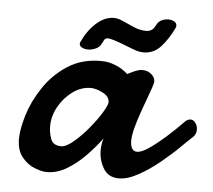

<svg xmlns="http://www.w3.org/2000/svg" viewBox="-43 -551 678 611"><g transform="rotate(5 296.0 -246.0)"><path d="M127.4 12.2Q110.8 12.2 87.9 2.9Q64.9 -6.3 47.6 -27.8Q30.3 -49.3 30.3 -85.4Q30.3 -115.7 43.9 -161.1Q57.6 -206.5 86.9 -250.5Q116.2 -295.4 161.9 -325.2Q207.5 -355 267.6 -355Q289.1 -355 305.2 -349.6Q321.3 -344.2 332.5 -337.9Q338.9 -334 344.5 -329.8Q350.1 -325.7 355 -320.8L372.1 -329.1Q379.4 -332.5 387.5 -335.2Q395.5 -337.9 401.4 -337.9Q419.9 -337.9 431.6 -327.6Q443.4 -317.4 443.4 -305.2Q443.4 -301.3 442.9 -299.8Q439.5 -286.1 430.4 -262.2Q421.4 -238.3 411.1 -209Q400.9 -180.7 393.8 -154.3Q386.7 -127.9 386.7 -110.8Q386.7 -96.2 391.6 -86.7Q396.5 -77.1 408.2 -77.1Q422.4 -77.1 446.3 -93.5Q470.2 -109.9 495.6 -132.3Q509.3 -144.5 523.9 -158.4Q538.6 -172.4 553.7 -188Q561.5 -194.3 568.8 -194.3Q578.6 -194.3 585.2 -184.8Q591.8 -175.3 591.8 -163.6Q591.8 -149.9 582.5 -140.6Q563 -122.6 542.5 -102.1Q522 -81.5 485.8 -51.8Q453.6 -25.4 419.4 -6.6Q385.3 12.2 357.9 12.2Q323.7 12.2 308.1 -14.4Q292.5 -41 292.5 -71.3Q292.5 -93.3 298.8 -110.4Q278.8 -83.5 251.5 -54.9Q224.1 -26.4 192.4 -7.1Q160.6 12.2 127.4 12.2ZM166.5 -73.7Q182.1 -73.7 205.8 -93.8Q229.5 -113.8 251.5 -140.6Q275.9 -169.9 290 -193.8Q304.2 -217.8 304.2 -226.1Q304.2 -244.6 282.7 -255.6Q261.2 -266.6 244.1 -266.6Q213.9 -266.6 186.8 -247.1Q159.7 -227.5 142.6 -197Q125.5 -166.5 125.5 -133.8Q125.5 -114.7 132.6 -94.2Q139.6 -73.7 166.5 -73.7ZM224.6 -387.7Q213.4 -387.7 205.1 -392.1Q196.8 -396.5 196.8 -403.8Q196.8 -406.7 197.8 -408.7Q214.8 -446.3 241.7 -470.7Q268.6 -495.1 298.3 -495.1Q311.5 -495.1 328.6 -487.1Q345.7 -479 365 -470.9Q384.3 -462.9 403.3 -462.9Q423.3 -462.9 432.1 -481.4Q439.5 -498 455.3 -502.9Q471.2 -507.8 484.6 -503.2Q498 -498.5 498 -486.8V-485.8Q498 -484.9 497.6 -484.4Q497.6 -484.4 496.6 -481.4Q480 -445.8 457 -419.9Q434.1 -394 400.4 -394Q396.5 -394 388.7 -395Q380.9 -396 362.5 -403.1Q344.2 -410.2 323.7 -418Q303.2 -425.8 288.6 -428.2L286.6 -428.7H284.7Q275.9 -428.7 272.7 -421.9Q269.5 -415 265.6 -408.7Q259.8 -397.5 247.3 -392.6Q234.9 -387.7 224.6 -387.7Z"/></g></svg>

Font: Damion
Style: Regular
Weight: 400
Designer: Vernon Adams
Foundry: Vernon Adams
Version: Version 1.100; ttfautohint (v1.8.4.7-5d5b)